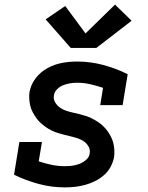

<svg xmlns="http://www.w3.org/2000/svg" viewBox="-20 -805 640 833"><path d="M262 8Q203 8 147.5 -7Q92 -22 41 -47L64 -189H162L148 -105Q175 -96 203.5 -90Q232 -84 261 -84Q277 -84 293 -86Q309 -88 324.5 -94Q340 -100 353.5 -111.5Q367 -123 369 -139Q372 -155 364.5 -168.5Q357 -182 345.5 -190.5Q334 -199 319.5 -204Q305 -209 290.5 -212.5Q276 -216 261.5 -219.5Q247 -223 232.5 -227.5Q218 -232 204.5 -238.5Q191 -245 179 -253.5Q167 -262 156.5 -271.5Q146 -281 137.5 -293Q129 -305 122 -318Q115 -331 111.5 -345.5Q108 -360 107 -375.5Q106 -391 108 -406Q114 -439 135.5 -466.5Q157 -494 187 -510Q217 -526 249 -532Q281 -538 314 -538Q373 -538 428.5 -523Q484 -508 534 -483L512 -349H415L427 -424Q400 -433 372 -439.5Q344 -446 314 -446Q299 -446 284 -443.5Q269 -441 254.5 -435.5Q240 -430 228 -418Q216 -406 214 -391Q211 -376 218.5 -362.5Q226 -349 237.5 -340Q249 -331 263 -326Q277 -321 292 -317.5Q307 -314 321.5 -310.5Q336 -307 350.5 -302.5Q365 -298 378 -291.5Q391 -285 403.5 -277Q416 -269 426.5 -259Q437 -249 445.5 -237.5Q454 -226 461 -212.5Q468 -199 471.5 -185Q475 -171 476 -155.5Q477 -140 475 -124Q471 -102 460 -81.5Q449 -61 431.5 -45.5Q414 -30 393 -19.5Q372 -9 350 -3Q328 3 306 5.5Q284 8 262 8ZM287 -597 178 -721 263 -779 351 -660 479 -785 551 -715 398 -597Z"/></svg>

Font: Iosevka Curly Slab SmBdEx
Style: Italic
Weight: 600
Width: 7
Italic angle: -9°
Monospace: yes
Designer: Belleve Invis
Foundry: Belleve Invis
Version: Version 11.1.0; ttfautohint (v1.8.3)